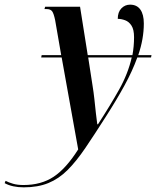

<svg xmlns="http://www.w3.org/2000/svg" viewBox="-164 -565 671 825"><path d="M-62 240Q-111 240 -144 222L-140 212Q-127 219 -108 224.5Q-89 230 -63 230Q13 230 66.5 194.5Q120 159 172 77L101 -318H13L15 -328H99L73 -478Q67 -507 60 -516.5Q53 -526 36 -526H27L30 -536H180L213 -328H405Q412 -366 412 -405Q412 -438 401 -455Q390 -472 373.5 -478Q357 -484 342 -484Q342 -513 357.5 -529Q373 -545 395 -545Q424 -545 439 -524Q454 -503 454 -464Q454 -431 448 -397Q442 -363 430 -328H487L485 -318H426Q405 -260 370.5 -197Q336 -134 291 -64Q242 13 203 70.5Q164 128 126.5 165.5Q89 203 44 221.5Q-1 240 -62 240ZM254 -31H257Q309 -111 347.5 -179.5Q386 -248 402 -318H215L234 -195Q238 -171 241.5 -139.5Q245 -108 248 -79Q251 -50 254 -31Z"/></svg>

Font: Noto Serif Display ExtraCondensed SemiBold
Style: Italic
Weight: 600
Width: 2
Italic angle: -12°
Designer: Monotype Design Team
Foundry: Monotype Imaging Inc.
Version: Version 2.009